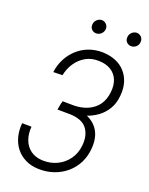

<svg xmlns="http://www.w3.org/2000/svg" viewBox="-164 -974 831 1068"><g transform="rotate(20 251.5 -439.5)"><path d="M264.6 -345.2 190.9 -346.2 197.8 -389.6 263.2 -388.7Q308.6 -389.2 345.2 -404.8Q381.8 -420.4 405 -451.4Q428.2 -482.4 433.1 -529.8Q437.5 -571.3 424.6 -602.3Q411.6 -633.3 382.8 -650.9Q354 -668.5 311.5 -669.4Q268.1 -670.9 233.9 -651.4Q199.7 -631.8 177.7 -598.6Q155.8 -565.4 147.9 -525.4L93.8 -524.4Q99.6 -567.9 118.2 -603.8Q136.7 -639.6 166 -666.5Q195.3 -693.4 232.9 -707.8Q270.5 -722.2 314.9 -721.7Q358.4 -720.2 392.1 -706.5Q425.8 -692.9 449 -667.2Q472.2 -641.6 482.9 -606.7Q493.7 -571.8 489.3 -527.8Q485.8 -483.9 466.1 -450Q446.3 -416 414.8 -392.8Q383.3 -369.6 345 -357.7Q306.6 -345.7 264.6 -345.2ZM194.8 -378.4 262.7 -377.4Q305.7 -377 339.6 -365.2Q373.5 -353.5 397.5 -330.8Q421.4 -308.1 432.4 -275.1Q443.4 -242.2 439.9 -197.8Q436 -149.4 416.3 -110.8Q396.5 -72.3 364 -44.7Q331.5 -17.1 289.6 -2.7Q247.6 11.7 200.2 10.3Q156.7 9.3 122.6 -7.6Q88.4 -24.4 66.2 -52.5Q43.9 -80.6 34.2 -117.7Q24.4 -154.8 28.3 -197.8L84 -197.3Q80.1 -156.7 92.3 -121.8Q104.5 -86.9 133.1 -65.4Q161.6 -43.9 205.1 -42Q252.4 -40.5 291.3 -59.3Q330.1 -78.1 355.2 -113Q380.4 -147.9 385.3 -195.3Q388.7 -229 381.8 -254.9Q375 -280.8 359.6 -298.8Q344.2 -316.9 319.3 -325.9Q294.4 -335 260.3 -335.9L187 -336.4ZM207.5 -847.7Q208.5 -864.3 220.5 -876Q232.4 -887.7 249 -888.7Q265.1 -888.2 276.4 -876.7Q287.6 -865.2 286.6 -848.1Q285.2 -831.5 273.2 -820.1Q261.2 -808.6 244.6 -808.1Q227.5 -808.1 216.8 -819.3Q206.1 -830.6 207.5 -847.7ZM414.6 -847.2Q415 -863.8 427 -875.7Q439 -887.7 455.6 -888.7Q472.7 -888.2 483.6 -876.7Q494.6 -865.2 493.2 -847.7Q492.7 -830.6 480.5 -819.3Q468.3 -808.1 452.1 -807.6Q435.1 -807.6 424.1 -818.8Q413.1 -830.1 414.6 -847.2Z"/></g></svg>

Font: Roboto Condensed Light
Style: Italic
Weight: 300
Italic angle: -12°
Designer: Christian Robertson
Foundry: Google
Version: Version 3.0; 2020